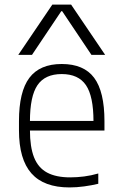

<svg xmlns="http://www.w3.org/2000/svg" viewBox="-20 -810 540 840"><path d="M284 10Q172 10 117.5 -51.5Q63 -113 63 -240V-280Q63 -409 108.5 -469.5Q154 -530 250 -530Q347 -530 392 -469.5Q437 -409 437 -280V-239H87V-281H403L389 -265V-279Q389 -389 356 -437.5Q323 -486 250 -486Q177 -486 144 -437.5Q111 -389 111 -279V-241Q111 -167 129 -121.5Q147 -76 186 -55Q225 -34 287 -34Q317 -34 348 -38Q379 -42 410 -51V-6Q381 1 348 5.5Q315 10 284 10ZM60 -570 209 -790H291L440 -570H380L252 -761H248L120 -570Z"/></svg>

Font: M PLUS Code Latin Light
Style: Regular
Weight: 300
Designer: Coji Morishita
Foundry: UNDERFOREST DESIGN
Version: Version 1.002; ttfautohint (v1.8.3)